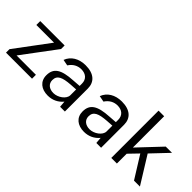

<svg xmlns="http://www.w3.org/2000/svg" viewBox="25 -1433 2133 2133"><g transform="rotate(45 1091.5 -366.5)"><path d="M44 0H453V-61H149L448 -461V-517H65V-456H343L44 -55Z M708 10C782 10 843 -20 888 -74L894 0H969V-361C969 -462 902 -527 770 -527C664 -527 584 -478 553 -395L625 -381C661 -436 710 -461 766 -462C839 -462 884 -421 884 -354V-317L789 -310C612 -300 538 -254 538 -139C538 -45 607 10 708 10ZM733 -54C669 -54 623 -89 623 -148C623 -225 682 -248 805 -257L884 -262V-170C883 -111 804 -54 733 -54Z M1277 10C1351 10 1412 -20 1457 -74L1463 0H1538V-361C1538 -462 1471 -527 1339 -527C1233 -527 1153 -478 1122 -395L1194 -381C1230 -436 1279 -461 1335 -462C1408 -462 1453 -421 1453 -354V-317L1358 -310C1181 -300 1107 -254 1107 -139C1107 -45 1176 10 1277 10ZM1302 -54C1238 -54 1192 -89 1192 -148C1192 -225 1251 -248 1374 -257L1453 -262V-170C1452 -111 1373 -54 1302 -54Z M2148 0 1949 -321 2135 -517H2037L1786 -251V-743H1698V0H1786V-154L1891 -263L2055 0Z"/></g></svg>

Font: United Sans
Style: Regular
Weight: 400
Designer: Pablo Impallari, Rodrigo Fuenzalida (Modified by Dan O. Williams)
Version: Version 1.000;PS 001.000;hotconv 1.0.88;makeotf.lib2.5.64775